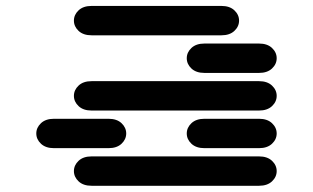

<svg xmlns="http://www.w3.org/2000/svg" viewBox="-20 -631 1040 638"><path d="M284.2 -13.7H840.8Q868.2 -13.7 883.8 -28.3Q899.4 -43 899.4 -62.5Q899.4 -82 883.8 -96.7Q868.2 -111.3 840.8 -111.3H284.2Q256.8 -111.3 241.2 -96.7Q225.6 -82 225.6 -62.5Q225.6 -43 241.2 -28.3Q256.8 -13.7 284.2 -13.7ZM159.2 -138.7H340.8Q368.2 -138.7 383.8 -153.3Q399.4 -168 399.4 -187.5Q399.4 -207 383.8 -221.7Q368.2 -236.3 340.8 -236.3H159.2Q131.8 -236.3 116.2 -221.7Q100.6 -207 100.6 -187.5Q100.6 -168 116.2 -153.3Q131.8 -138.7 159.2 -138.7ZM659.2 -138.7H840.8Q868.2 -138.7 883.8 -153.3Q899.4 -168 899.4 -187.5Q899.4 -207 883.8 -221.7Q868.2 -236.3 840.8 -236.3H659.2Q631.8 -236.3 616.2 -221.7Q600.6 -207 600.6 -187.5Q600.6 -168 616.2 -153.3Q631.8 -138.7 659.2 -138.7ZM284.2 -263.7H840.8Q868.2 -263.7 883.8 -278.3Q899.4 -293 899.4 -312.5Q899.4 -332 883.8 -346.7Q868.2 -361.3 840.8 -361.3H284.2Q256.8 -361.3 241.2 -346.7Q225.6 -332 225.6 -312.5Q225.6 -293 241.2 -278.3Q256.8 -263.7 284.2 -263.7ZM659.2 -388.7H840.8Q868.2 -388.7 883.8 -403.3Q899.4 -418 899.4 -437.5Q899.4 -457 883.8 -471.7Q868.2 -486.3 840.8 -486.3H659.2Q631.8 -486.3 616.2 -471.7Q600.6 -457 600.6 -437.5Q600.6 -418 616.2 -403.3Q631.8 -388.7 659.2 -388.7ZM284.2 -513.7H715.8Q743.2 -513.7 758.8 -528.3Q774.4 -543 774.4 -562.5Q774.4 -582 758.8 -596.7Q743.2 -611.3 715.8 -611.3H284.2Q256.8 -611.3 241.2 -596.7Q225.6 -582 225.6 -562.5Q225.6 -543 241.2 -528.3Q256.8 -513.7 284.2 -513.7Z"/></svg>

Font: Sixtyfour Convergence
Style: Regular
Weight: 400
Designer: Jens Kutilek
Foundry: Jens Kutilek
Version: Version 2.001